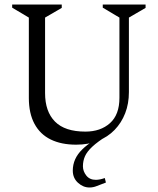

<svg xmlns="http://www.w3.org/2000/svg" viewBox="-20 -632 700 852"><path d="M318 10Q252 10 205 -13Q158 -36 133 -82.5Q108 -129 108 -197V-554L34 -598V-612H254V-597L180 -554V-219Q180 -137 224 -92.5Q268 -48 359 -48Q426 -48 468 -85.5Q510 -123 510 -198V-554L436 -598V-612H626V-597L552 -554V-223Q552 -172 535.5 -129.5Q519 -87 488.5 -55.5Q458 -24 415 -7Q372 10 318 10ZM377 200Q349 200 326 179Q303 158 303 125Q303 72 345 31Q387 -10 451 -35L456 -30Q413 -3 389.5 19Q366 41 357 61.5Q348 82 348 106Q348 128 363 147Q378 166 405 166Q414 166 424 164Q434 162 445 158L450 178Q425 187 409.5 193.5Q394 200 377 200Z"/></svg>

Font: Ancizar Serif Light
Style: Regular
Weight: 300
Designer: Cesar Puertas, Viviana Monsalve, Julian Moncada, Julian Prieto, Jose Castro, Felipe Aragon, Mariel Hernandez, Sara Alarc
Version: Version 8.100